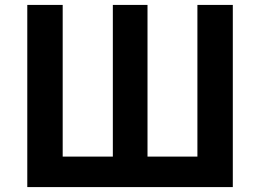

<svg xmlns="http://www.w3.org/2000/svg" viewBox="-20 -761 1059 781"><path d="M91 0H927V-741H783V-124H580V-741H439V-124H235V-741H91Z"/></svg>

Font: Source Han Sans JP
Style: Bold
Weight: 700
Designer: Ryoko NISHIZUKA 西塚涼子 (kana, bopomofo & ideographs); Paul D. Hunt (Latin, Greek & Cyrillic); Sandoll Communications 산돌커뮤니
Foundry: Adobe
Version: Version 2.002;hotconv 1.0.116;makeotfexe 2.5.65601